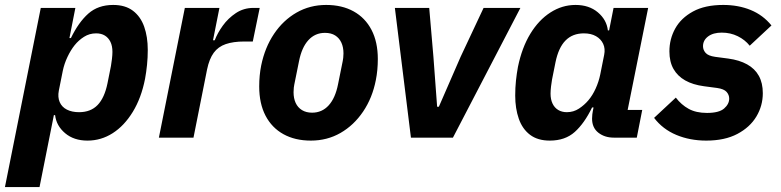

<svg xmlns="http://www.w3.org/2000/svg" viewBox="-46 -557 3162 777"><path d="M-26 200 119 -525H259L235 -403H241Q272 -467 311.5 -502Q351 -537 412 -537Q461 -537 492 -513.5Q523 -490 537.5 -449Q552 -408 552 -355Q552 -324 549 -294.5Q546 -265 541 -238Q526 -161 491.5 -104.5Q457 -48 410 -18Q363 12 308 12Q253 12 217.5 -18Q182 -48 177 -91H172L114 200ZM274 -103Q321 -103 349 -132Q377 -161 389 -220L403 -290Q405 -301 407 -318Q409 -335 409 -347Q409 -371 401 -387.5Q393 -404 378.5 -413Q364 -422 343 -422Q316 -422 294 -408Q272 -394 256 -374Q240 -354 227 -326.5Q214 -299 208 -270L192 -190Q187 -164 195.5 -144Q204 -124 224.5 -113.5Q245 -103 274 -103Z M737 0H597L702 -525H842L816 -394H823Q834 -423 855.5 -453Q877 -483 908.5 -504Q940 -525 980 -525H1005L977 -389H942Q898 -389 867.5 -378.5Q837 -368 819 -343.5Q801 -319 792 -276Z M1212 12Q1148 12 1101 -14Q1054 -40 1028.5 -89Q1003 -138 1003 -207Q1003 -230 1005 -251Q1007 -272 1011 -292Q1026 -365 1063 -420Q1100 -475 1154 -506Q1208 -537 1274 -537Q1338 -537 1385 -511Q1432 -485 1457.5 -436Q1483 -387 1483 -318Q1483 -296 1481 -274.5Q1479 -253 1475 -233Q1461 -161 1423.5 -105.5Q1386 -50 1332 -19Q1278 12 1212 12ZM1217 -101Q1257 -101 1284 -130.5Q1311 -160 1322 -216L1341 -310Q1342 -315 1343 -323Q1344 -331 1344 -341Q1344 -366 1335.5 -384.5Q1327 -403 1310.5 -413.5Q1294 -424 1269 -424Q1229 -424 1202 -394.5Q1175 -365 1164 -309L1145 -215Q1144 -211 1143 -202.5Q1142 -194 1142 -184Q1142 -159 1150.5 -140.5Q1159 -122 1176 -111.5Q1193 -101 1217 -101Z M1787 0H1617L1552 -525H1691L1708 -327L1723 -125H1730L1818 -327L1911 -525H2060Z M2531 0H2438Q2401 0 2375.5 -20Q2350 -40 2350 -77Q2350 -85 2351 -94Q2352 -103 2353 -107L2356 -122H2350Q2319 -58 2280 -23Q2241 12 2179 12Q2130 12 2099 -11.5Q2068 -35 2053.5 -76.5Q2039 -118 2039 -170Q2039 -202 2042 -230.5Q2045 -259 2050 -286Q2066 -364 2100 -420Q2134 -476 2181.5 -506.5Q2229 -537 2283 -537Q2338 -537 2373.5 -507Q2409 -477 2414 -434H2419L2437 -525H2577L2494 -112H2553ZM2248 -103Q2275 -103 2297 -117.5Q2319 -132 2335 -151Q2352 -171 2364.5 -198.5Q2377 -226 2383 -255L2399 -335Q2404 -360 2395 -379.5Q2386 -399 2366 -410.5Q2346 -422 2317 -422Q2271 -422 2242.5 -393Q2214 -364 2202 -305L2188 -235Q2186 -225 2184 -207.5Q2182 -190 2182 -178Q2182 -155 2190 -138Q2198 -121 2213 -112Q2228 -103 2248 -103Z M2812 12Q2746 12 2691 -11Q2636 -34 2601 -80L2689 -162Q2711 -133 2741 -116.5Q2771 -100 2815 -100Q2864 -100 2884.5 -118Q2905 -136 2905 -158Q2905 -173 2894.5 -185Q2884 -197 2856 -201L2803 -208Q2758 -214 2727 -231.5Q2696 -249 2679.5 -278Q2663 -307 2663 -349Q2663 -399 2686.5 -441.5Q2710 -484 2758.5 -510.5Q2807 -537 2881 -537Q2942 -537 2992 -516.5Q3042 -496 3076 -454L2988 -372Q2969 -396 2939.5 -410.5Q2910 -425 2875 -425Q2840 -425 2819.5 -409.5Q2799 -394 2799 -370Q2799 -355 2809.5 -343Q2820 -331 2848 -327L2901 -320Q2946 -314 2977.5 -296.5Q3009 -279 3025 -250Q3041 -221 3041 -180Q3041 -129 3015 -85.5Q2989 -42 2938 -15Q2887 12 2812 12Z"/></svg>

Font: IBM Plex Sans Var
Style: Italic
Weight: 400
Italic angle: -11.31°
Designer: Mike Abbink, Paul van der Laan, Pieter van Rosmalen
Foundry: Bold Monday
Version: Version 1.001